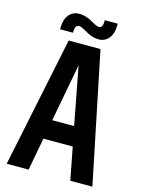

<svg xmlns="http://www.w3.org/2000/svg" viewBox="-124 -903 718 974"><g transform="rotate(15 235.0 -416.0)"><path d="M344 0 311 -171H157L125 0H10L152 -685H319L460 0ZM176 -273H291L233 -577ZM163 -735V-729H95V-735Q95 -779 115 -804.5Q135 -830 169.5 -830Q204 -830 237.5 -810.5Q271 -791 281 -791Q302 -791 302 -825V-832H370V-823Q370 -780 349.5 -755Q329 -730 296.5 -730Q264 -730 230 -750Q196 -770 185 -770Q163 -770 163 -735Z"/></g></svg>

Font: Khand SemiBold
Style: Regular
Weight: 600
Designer: Devanagari: Sanchit Sawaria, Jyotish Sonowal; Latin: Satya Rajpurohit
Foundry: Indian Type Foundry
Version: Version 1.101;PS 1.0;hotconv 1.0.78;makeotf.lib2.5.61930; tt